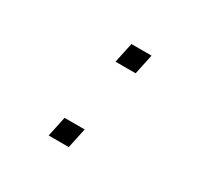

<svg xmlns="http://www.w3.org/2000/svg" viewBox="-109 -633 818 777"><g transform="rotate(30 300.0 -244.0)"><path d="M196 0 216 -94H310L290 0ZM281 -394 301 -488H395L375 -394Z"/></g></svg>

Font: Geist Mono ExtraLight
Style: Italic
Weight: 200
Italic angle: -12°
Monospace: yes
Designer: Basement.studio, Andrés Briganti, Mateo Zaragoza
Foundry: Basement.studio, Vercel, Andrés Briganti, Guido Ferreyra, Mateo Zaragoza
Version: Version 1.500; ttfautohint (v1.8.4.7-5d5b)